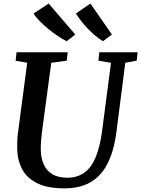

<svg xmlns="http://www.w3.org/2000/svg" viewBox="-20 -1032 782 1062"><path d="M673 -685 624.5 -306Q613.5 -220 589.5 -159.5Q565.5 -99 529 -61.8Q492.5 -24.5 444.5 -7.2Q396.5 10 337.5 10Q244 10 186.8 -18Q129.5 -46 103 -95.5Q76.5 -145 75 -209Q75 -228 75.5 -248.2Q76 -268.5 78.5 -290L130.5 -685L66.5 -696L71.5 -743H354.5L349.5 -696.5L263.5 -684.5L212 -301Q208.5 -273 206.8 -248.5Q205 -224 205.5 -205Q206 -159.5 221.5 -124Q237 -88.5 269 -68.8Q301 -49 352 -49Q408.5 -49 447.2 -77.5Q486 -106 509.5 -163Q533 -220 544.5 -306L594 -684.5L524.5 -696.5L529 -743H741.5L736 -696.5ZM599 -841 549.5 -804Q527 -818 505.2 -836.2Q483.5 -854.5 464 -875Q444.5 -895.5 428.2 -916.8Q412 -938 400 -957.5L480 -1012.5ZM396.5 -841 348.5 -804Q324.5 -816 298 -834Q271.5 -852 245.8 -873Q220 -894 199 -915.8Q178 -937.5 165.5 -957L249 -1012.5Z"/></svg>

Font: Merriweather 20pt SemiBold
Style: Italic
Weight: 600
Italic angle: -7.8°
Version: Version 2.101